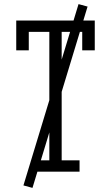

<svg xmlns="http://www.w3.org/2000/svg" viewBox="-20 -835 540 934"><path d="M133 0V-55H220V-680H120V-590H59V-735H441V-590H380V-680H280V-55H367V0ZM138 79 94 67 362 -815 406 -803Z"/></svg>

Font: Iosevka Slab Light
Style: Regular
Weight: 300
Monospace: yes
Designer: Belleve Invis
Foundry: Belleve Invis
Version: Version 11.1.0; ttfautohint (v1.8.3)